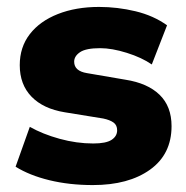

<svg xmlns="http://www.w3.org/2000/svg" viewBox="-20 -523 536 554"><path d="M248 11Q180 11 122.5 -3Q65 -17 25 -42L66 -157Q103 -136 152 -122.5Q201 -109 249 -109Q286 -109 302 -119.5Q318 -130 318 -147Q318 -162 307.5 -169.5Q297 -177 278 -181L167 -199Q105 -209 71 -244Q37 -279 37 -335Q37 -387 66 -424.5Q95 -462 147 -482.5Q199 -503 266 -503Q319 -503 371 -490.5Q423 -478 462 -450L418 -337Q389 -357 346 -370.5Q303 -384 269 -384Q228 -384 211 -372.5Q194 -361 194 -345Q194 -318 231 -312L342 -293Q406 -283 440.5 -249.5Q475 -216 475 -159Q475 -78 413 -33.5Q351 11 248 11Z"/></svg>

Font: Nunito Sans Black
Style: Regular
Weight: 900
Designer: Vernon Adams
Foundry: Vernon Adams
Version: Version 3.006; ttfautohint (v1.8.3)